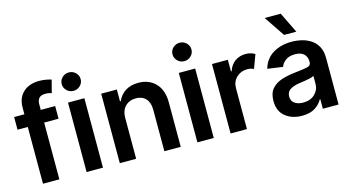

<svg xmlns="http://www.w3.org/2000/svg" viewBox="-84 -1112 2659 1457"><g transform="rotate(-15 1245.0 -384.0)"><path d="M345.9 -545.5V-446H232.6V0H104V-446H23.4V-545.5H104V-596.9Q104 -652 127 -688.6Q149.9 -725.1 188.6 -743.3Q227.3 -761.4 274.5 -761.4Q307.9 -761.4 333.8 -756Q359.7 -750.7 372.2 -746.4L346.2 -647Q338.4 -649.5 326 -652.2Q313.6 -654.8 298.3 -654.8Q262.4 -654.8 247.5 -637.6Q232.6 -620.4 232.6 -588.4V-545.5Z M446.7 0V-545.5H575.3V0ZM511.4 -620.7Q480.5 -620.7 458.6 -642Q436.8 -663.4 436.8 -693.2Q436.8 -723 458.6 -744.1Q480.5 -765.3 511.4 -765.3Q541.9 -765.3 563.7 -744.1Q585.6 -723 585.6 -693.2Q585.6 -663.4 563.7 -642Q541.9 -620.7 511.4 -620.7Z M835.9 -319.6V0H707.4V-545.5H830.3V-452.8H836.6Q855.5 -498.2 896.8 -525.4Q938.2 -552.6 999.3 -552.6Q1083.8 -552.6 1135.1 -498.9Q1186.4 -445.3 1186.1 -347.3V0H1057.5V-327.4Q1057.5 -382.1 1029.3 -413Q1001.1 -443.9 951.3 -443.9Q900.6 -443.9 868.3 -411.4Q835.9 -378.9 835.9 -319.6Z M1317.1 0V-545.5H1445.7V0ZM1381.7 -620.7Q1350.9 -620.7 1329 -642Q1307.2 -663.4 1307.2 -693.2Q1307.2 -723 1329 -744.1Q1350.9 -765.3 1381.7 -765.3Q1412.3 -765.3 1434.1 -744.1Q1456 -723 1456 -693.2Q1456 -663.4 1434.1 -642Q1412.3 -620.7 1381.7 -620.7Z M1577.8 0V-545.5H1702.4V-454.5H1708.1Q1723 -502.1 1759.2 -527.7Q1795.5 -553.3 1842.7 -553.3Q1864.7 -553.3 1883.2 -547.9Q1901.6 -542.6 1915.8 -533.4L1876.1 -426.8Q1865.8 -431.8 1853.3 -435Q1840.9 -438.2 1825.3 -438.2Q1774.9 -438.2 1740.6 -405.4Q1706.3 -372.5 1706.3 -320.7V0Z M2138.1 11Q2060 11 2007.8 -30.9Q1955.6 -72.8 1955.6 -153.1Q1955.6 -214.5 1985.3 -248.4Q2014.9 -282.3 2062.3 -297.8Q2109.7 -313.2 2162.6 -318.9Q2234.7 -326.7 2266.2 -333.5Q2297.6 -340.2 2297.6 -367.9V-370Q2297.6 -410.2 2273.8 -432.2Q2250 -454.2 2205.3 -454.2Q2158 -454.2 2130.5 -433.6Q2103 -413 2093.4 -384.9L1973.4 -402Q1994.7 -476.6 2056.6 -514.6Q2118.6 -552.6 2204.5 -552.6Q2243.6 -552.6 2282.7 -543.3Q2321.7 -534.1 2354.2 -512.8Q2386.7 -491.5 2406.4 -455.3Q2426.1 -419 2426.1 -365.1V0H2302.6V-74.9H2298.3Q2280.9 -40.5 2241.7 -14.7Q2202.4 11 2138.1 11ZM2171.5 -83.5Q2229.8 -83.5 2263.8 -116.8Q2297.9 -150.2 2297.9 -195.7V-259.9Q2289.8 -253.2 2267.9 -248Q2246.1 -242.9 2221.6 -239.3Q2197.1 -235.8 2180 -233.3Q2137.1 -227.3 2108.3 -209.7Q2079.5 -192.1 2079.5 -155.2Q2079.5 -119.7 2105.5 -101.6Q2131.4 -83.5 2171.5 -83.5ZM2259.6 -617.2H2163.4L2054.3 -779.5H2180.4Z"/></g></svg>

Font: Inter UI Semi Bold
Style: Regular
Weight: 600
Designer: Rasmus Andersson
Foundry: rsms
Version: 3.2;8d6f07862